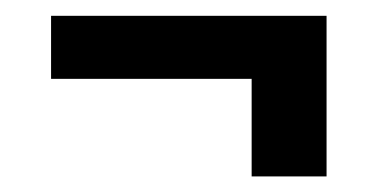

<svg xmlns="http://www.w3.org/2000/svg" viewBox="-20 -358 480 244"><path d="M299.8 -133.8V-257.8H44.9V-337.9H395V-133.8Z"/></svg>

Font: Prompt
Style: Regular
Weight: 400
Designer: Katatrad Team
Foundry: CadsonDemak
Version: Version 1.000;PS 001.000;hotconv 1.0.88;makeotf.lib2.5.64775